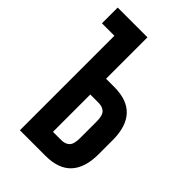

<svg xmlns="http://www.w3.org/2000/svg" viewBox="-211 -781 862 862"><g transform="rotate(45 219.5 -350.0)"><path d="M8 -700H197V-437H249Q332 -437 372.5 -393Q413 -349 413 -264V-173Q413 -88 372.5 -44Q332 0 249 0H87V-600H8ZM249 -100Q275 -100 289 -114Q303 -128 303 -166V-271Q303 -309 289 -323Q275 -337 249 -337H197V-100Z"/></g></svg>

Font: SVN-Bebas Neue
Style: Bold
Weight: 700
Designer: Ryoichi Tsunekawa
Foundry: Ryoichi Tsunekawa
Version: Version 1.300; ttfautohint (v1.7.9-c794)